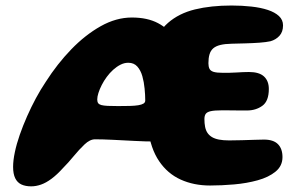

<svg xmlns="http://www.w3.org/2000/svg" viewBox="-20 -664 1092 696"><path d="M93 11.5Q72.5 11.5 57.8 4.8Q43 -2 35.2 -17.8Q27.5 -33.5 27.5 -59Q27.5 -82.5 33.8 -112.2Q40 -142 51.5 -175Q63 -208 78 -242Q93 -276 110.2 -308Q127.5 -340 146 -367.5Q187.5 -432.5 238.2 -485Q289 -537.5 345 -569Q401 -600.5 458 -600.5Q514.5 -600.5 553 -580Q591.5 -559.5 616 -523.8Q640.5 -488 653.8 -440.8Q667 -393.5 671.8 -339Q676.5 -284.5 676.5 -227.5Q676.5 -208 664.2 -190.5Q652 -173 622.5 -162Q593 -151 541.5 -151Q507.5 -151 467.2 -153.2Q427 -155.5 389 -157.2Q351 -159 324.5 -159Q306 -159 286.5 -140.5Q267 -122 247.2 -98Q227.5 -74 209 -55.5Q186.5 -30.5 166.5 -15.8Q146.5 -1 128.5 5.2Q110.5 11.5 93 11.5ZM408 -279.5Q432.5 -279.5 450.8 -280Q469 -280.5 481.2 -282.5Q493.5 -284.5 500 -288.5Q506.5 -292.5 506.5 -299.5Q506.5 -319 504.2 -342.8Q502 -366.5 496 -387.8Q490 -409 477.8 -422.8Q465.5 -436.5 445 -436.5Q430.5 -436.5 416.8 -429.5Q403 -422.5 390.2 -411Q377.5 -399.5 367 -385.2Q356.5 -371 348.8 -355.8Q341 -340.5 336.8 -327Q332.5 -313.5 332.5 -303.5Q332.5 -295 335.8 -290.2Q339 -285.5 347.2 -283.2Q355.5 -281 370.2 -280.2Q385 -279.5 408 -279.5ZM741.5 8.5Q682.5 8.5 635 -13Q587.5 -34.5 556.8 -79.8Q526 -125 516.5 -196.5Q514.5 -212 513.2 -228.2Q512 -244.5 511 -262.2Q510 -280 509.8 -298.2Q509.5 -316.5 509.5 -336.5Q509.5 -427.5 529.8 -487.2Q550 -547 589.2 -581.2Q628.5 -615.5 686.5 -629.8Q744.5 -644 819.5 -644Q857.5 -644 891.2 -640.2Q925 -636.5 950.8 -628Q976.5 -619.5 991.2 -605.8Q1006 -592 1006 -572Q1006 -548.5 993 -534.2Q980 -520 960.5 -514.5Q944.5 -511 920 -509.2Q895.5 -507.5 869.2 -506.8Q843 -506 819.5 -505.5Q795 -505 778.8 -501Q762.5 -497 753 -488.8Q743.5 -480.5 739.5 -467Q735.5 -453.5 735.5 -435Q735.5 -423 739.2 -415Q743 -407 754.2 -403.5Q765.5 -400 789 -400Q800 -400 812.2 -400.2Q824.5 -400.5 836.8 -401.2Q849 -402 860.8 -402.5Q872.5 -403 882.5 -403Q919.5 -403 937 -386.8Q954.5 -370.5 954.5 -341.5Q954.5 -297.5 931 -280.5Q907.5 -263.5 875 -263.5Q862.5 -263.5 850 -263.5Q837.5 -263.5 825.5 -263.8Q813.5 -264 802.5 -264Q791.5 -264 782.5 -264Q757.5 -264 744 -261Q730.5 -258 725.8 -251.2Q721 -244.5 721 -232.5Q721 -217 723.5 -204.2Q726 -191.5 732 -182.5Q738 -173.5 748.2 -167.2Q758.5 -161 773.8 -158Q789 -155 810.5 -155Q834 -155 858 -155.8Q882 -156.5 902.8 -157.2Q923.5 -158 937 -158Q971 -158 987.5 -141.5Q1004 -125 1004 -94.5Q1004 -62.5 979 -42Q954 -21.5 914.2 -10.5Q874.5 0.5 828.8 4.5Q783 8.5 741.5 8.5Z"/></svg>

Font: Gluten
Style: Bold
Weight: 700
Designer: Tyler Finck
Foundry: Etcetera Type Company
Version: Version 1.204